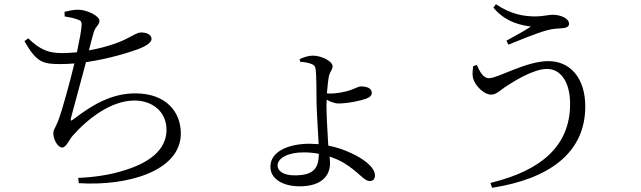

<svg xmlns="http://www.w3.org/2000/svg" viewBox="-20 -828 3040 911"><path d="M287 -750C312 -746 331 -742 347 -736C363 -731 369 -726 367 -706C366 -684 356 -631 345 -580C321 -578 298 -576 277 -576C212 -576 172 -590 114 -646L96 -633C153 -532 183 -524 267 -524C289 -524 311 -525 333 -527C314 -448 276 -306 255 -252C240 -216 233 -212 233 -196C233 -165 255 -128 275 -128C294 -128 309 -166 324 -183C396 -265 507 -351 618 -351C701 -351 770 -300 770 -212C770 -141 724 -61 547 -13C494 2 428 13 351 16L354 41C582 56 838 -15 838 -195C838 -296 769 -385 622 -385C517 -385 428 -338 335 -267C313 -249 313 -254 319 -277L388 -533C498 -549 595 -580 636 -595C672 -609 699 -626 699 -643C699 -667 670 -674 649 -674C633 -674 613 -661 576 -642C534 -621 469 -601 402 -589C411 -624 417 -650 424 -672C432 -703 452 -709 452 -729C452 -752 394 -782 349 -782C329 -782 308 -777 286 -772Z M1404 -535C1421 -534 1442 -531 1459 -524C1472 -519 1476 -513 1478 -497C1481 -481 1482 -387 1482 -340C1483 -291 1489 -203 1492 -144L1449 -146C1352 -146 1263 -111 1263 -37C1263 21 1322 56 1402 56C1503 56 1546 8 1546 -54L1544 -85C1568 -77 1589 -68 1608 -57C1681 -14 1706 31 1734 31C1750 31 1759 22 1759 4C1759 -37 1698 -78 1647 -101C1616 -116 1580 -129 1538 -137L1537 -147C1533 -205 1529 -294 1529 -330L1530 -355C1546 -346 1568 -337 1585 -337C1633 -337 1693 -351 1715 -359C1736 -366 1744 -376 1744 -387C1744 -409 1722 -418 1691 -418C1682 -418 1667 -409 1644 -401C1617 -391 1574 -384 1547 -384L1531 -385C1534 -417 1537 -451 1541 -468C1547 -491 1558 -497 1558 -514C1558 -536 1508 -564 1464 -564C1443 -564 1421 -556 1402 -548ZM1493 -98C1492 -28 1467 4 1378 4C1326 4 1297 -16 1297 -43C1297 -77 1346 -105 1419 -105C1445 -105 1470 -103 1493 -98Z M2243 -520 2225 -514C2222 -487 2219 -467 2229 -445C2240 -418 2277 -379 2310 -379C2335 -379 2353 -399 2375 -414C2413 -439 2509 -501 2576 -501C2638 -501 2685 -442 2685 -335C2685 -137 2550 -19 2307 40L2315 63C2585 21 2757 -102 2757 -323C2757 -456 2687 -538 2582 -538C2475 -538 2344 -457 2300 -457C2277 -457 2259 -479 2243 -520ZM2321 -792C2383 -716 2467 -707 2499 -702C2471 -683 2425 -658 2383 -635L2392 -616C2441 -636 2524 -670 2574 -684C2602 -692 2630 -693 2646 -694C2668 -695 2680 -702 2680 -715C2680 -742 2638 -758 2602 -758C2586 -758 2551 -750 2522 -750C2465 -750 2404 -760 2333 -808Z"/></svg>

Font: Harano Aji Mincho K1
Style: Regular
Weight: 400
Foundry: Masamichi Hosoda
Version: HaranoAjiMinchoK1-Regular version 20230610;ttx 4.39.4